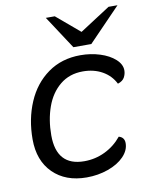

<svg xmlns="http://www.w3.org/2000/svg" viewBox="-82 -771 665 844"><g transform="rotate(-10 250.5 -349.0)"><path d="M31 -194Q31 -284 63 -359Q95 -434 156.5 -478Q218 -522 302 -522Q348 -522 389 -509Q430 -496 455.5 -473Q481 -450 481 -423Q481 -407 473 -392Q465 -377 443 -370Q424 -408 386.5 -429Q349 -450 300 -450Q240 -450 198 -415.5Q156 -381 135.5 -323.5Q115 -266 115 -197Q115 -60 239 -60Q288 -60 331.5 -81Q375 -102 406 -140Q431 -133 431 -107Q431 -75 404.5 -47.5Q378 -20 333 -4Q288 12 237 12Q143 12 87 -43.5Q31 -99 31 -194ZM181 -710H221L325 -622L461 -710H501L358 -562H278Z"/></g></svg>

Font: Thasadith
Style: Bold Italic
Weight: 700
Italic angle: -9°
Designer: Cadson Demak Co.,Ltd.
Foundry: Cadson Demak Co.,Ltd.
Version: Version 1.000; ttfautohint (v1.6)